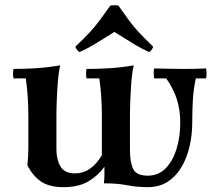

<svg xmlns="http://www.w3.org/2000/svg" viewBox="-20 -718 851 752"><path d="M229 15Q171 15 138.5 -8.5Q106 -32 87 -72Q89 -87 90 -104.5Q91 -122 91 -137V-264Q91 -343 81 -411H33Q29 -430 33 -448Q80 -448 124.5 -451Q169 -454 216 -462Q210 -439 207 -402.5Q204 -366 202.5 -328.5Q201 -291 201 -264V-132Q201 -93 217 -66Q233 -39 273 -39Q306 -39 332 -57Q358 -75 379 -110L389 -65Q364 -30 326 -7.5Q288 15 229 15ZM787 -450Q791 -431 787 -411H747Q738 -369 735.5 -329Q733 -289 733 -238Q733 -190 722.5 -144.5Q712 -99 690.5 -63Q669 -27 636.5 -6Q604 15 559 15Q516 15 478 7.5Q440 0 387 0Q389 -17 389 -33Q389 -49 389 -65L379 -110V-264Q379 -343 369 -411H319Q315 -430 319 -448Q366 -448 412 -451Q458 -454 504 -462Q498 -439 495 -402.5Q492 -366 490.5 -328.5Q489 -291 489 -264V-130Q489 -83 501.5 -56.5Q514 -30 559 -30Q600 -30 628 -58Q656 -86 671 -133.5Q686 -181 686 -238Q686 -285 673.5 -326.5Q661 -368 631 -411H584Q580 -431 584 -450Q622 -449 655 -448.5Q688 -448 706 -448Q723 -448 745.5 -448.5Q768 -449 787 -450ZM564 -514Q534 -528 512 -541Q490 -554 470.5 -566.5Q451 -579 428 -593Q405 -579 385.5 -566.5Q366 -554 344 -541Q322 -528 291 -514Q280 -522 275 -535Q310 -568 332 -592Q354 -616 372 -640.5Q390 -665 412 -696Q428 -699 444 -696Q466 -665 483.5 -640.5Q501 -616 523.5 -592Q546 -568 580 -535Q576 -522 564 -514Z"/></svg>

Font: Poltawski Nowy Medium
Style: Regular
Weight: 500
Version: Version 1.001;gftools[0.9.25]